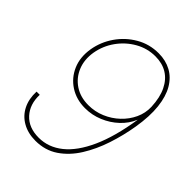

<svg xmlns="http://www.w3.org/2000/svg" viewBox="-214 -843 958 958"><g transform="rotate(45 265.5 -364.0)"><path d="M209.5 8.3Q156.2 8.3 116.9 -14.2Q77.6 -36.6 57.6 -76.7Q37.6 -116.7 40 -169.4H62.5Q60.1 -100.6 99.6 -57.4Q139.2 -14.2 210 -14.2Q278.3 -14.2 335.2 -59.8Q392.1 -105.5 433.3 -196.8Q474.6 -288.1 496.1 -426.3L495.1 -425.3Q478 -384.3 443.4 -351.8Q408.7 -319.3 363.5 -300.5Q318.4 -281.7 269.5 -281.7Q208 -281.7 161.6 -311.8Q115.2 -341.8 93 -393.3Q70.8 -444.8 81.5 -509.8Q91.8 -570.3 127.2 -621.6Q162.6 -672.9 216.6 -704.3Q270.5 -735.8 335.9 -735.8Q385.7 -735.8 424.8 -714.6Q463.9 -693.4 488.5 -651.4Q513.2 -609.4 520.3 -545.4Q527.3 -481.4 513.2 -396Q501 -322.3 477.3 -250.5Q453.6 -178.7 417 -120.1Q380.4 -61.5 328.9 -26.6Q277.3 8.3 209.5 8.3ZM270.5 -304.2Q316.4 -304.2 358.2 -321.8Q399.9 -339.4 432.1 -369.9Q464.4 -400.4 482.4 -439.2Q500.5 -478 499 -521Q496.1 -585 475.3 -627.4Q454.6 -669.9 419.2 -691.7Q383.8 -713.4 335 -713.4Q278.3 -713.4 229 -685.3Q179.7 -657.2 146.5 -610.6Q113.3 -564 103.5 -507.3Q94.2 -450.7 113.3 -404.5Q132.3 -358.4 173.1 -331.3Q213.9 -304.2 270.5 -304.2Z"/></g></svg>

Font: Inter 28pt Thin
Style: Italic
Weight: 250
Italic angle: -9.3988°
Designer: Rasmus Andersson
Foundry: rsms
Version: Version 4.001;git-66647c0bb